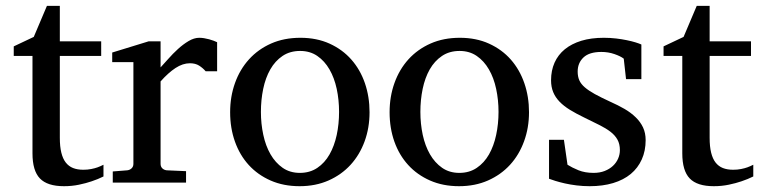

<svg xmlns="http://www.w3.org/2000/svg" viewBox="-20 -623 2597 655"><path d="M333 -21Q314.5 -11.7 292.5 -4.4Q273.9 2 249.5 7.1Q225.1 12.2 198.2 12.2Q141.6 12.2 116.2 -14.2Q90.8 -40.5 90.8 -100.1V-432.1H26.9V-464.8L95.2 -497.1L140.1 -603H184.1V-481.9H325.2V-432.1H184.1V-152.8Q184.1 -123 189.2 -102.3Q194.3 -81.5 204.3 -68.6Q214.4 -55.7 229.2 -49.8Q244.1 -43.9 264.2 -43.9Q278.8 -43.9 291.3 -46.4Q303.7 -48.8 313 -52.2Q323.7 -56.2 333 -61Z M681.6 -379.9Q671.9 -391.1 659.2 -399.2Q646.5 -407.2 627.9 -407.2Q603.5 -407.2 578.6 -390.9Q553.7 -374.5 527.8 -345.2V-64Q527.8 -54.7 533.7 -48.8Q539.6 -43 548.8 -42L614.7 -39.1V0H364.7V-38.1L414.1 -42Q422.9 -43 429 -48.8Q435.1 -54.7 435.1 -64V-411.1H362.8V-443.8L486.8 -481.9H527.8V-393.1Q538.6 -404.8 554 -422.1Q569.3 -439.5 586.9 -455.6Q604.5 -471.7 623.3 -482.9Q642.1 -494.1 659.7 -494.1Q667.5 -494.1 676.3 -492.7Q685.1 -491.2 693.4 -489Q701.7 -486.8 708.7 -484.1Q715.8 -481.4 720.7 -479V-379.9Z M1136.7 -241.2Q1136.7 -282.2 1128.7 -319.8Q1120.6 -357.4 1104 -386.2Q1087.4 -415 1062.5 -432.1Q1037.6 -449.2 1003.9 -449.2Q969.2 -449.2 943.8 -432.1Q918.5 -415 902.1 -386.2Q885.7 -357.4 877.9 -319.8Q870.1 -282.2 870.1 -241.2Q870.1 -200.7 878.2 -163.1Q886.2 -125.5 902.8 -96.7Q919.4 -67.9 944.3 -50.5Q969.2 -33.2 1002.9 -33.2Q1037.1 -33.2 1062.5 -50.3Q1087.9 -67.4 1104.2 -96.2Q1120.6 -125 1128.7 -162.6Q1136.7 -200.2 1136.7 -241.2ZM1240.7 -240.2Q1240.7 -187 1223.9 -140.9Q1207 -94.7 1176 -60.8Q1145 -26.9 1100.8 -7.3Q1056.6 12.2 1002 12.2Q947.3 12.2 903.3 -7.1Q859.4 -26.4 828.6 -60.1Q797.9 -93.8 781.5 -139.9Q765.1 -186 765.1 -240.2Q765.1 -293.5 781.7 -339.8Q798.3 -386.2 829.6 -420.7Q860.8 -455.1 905 -474.6Q949.2 -494.1 1004.9 -494.1Q1060.5 -494.1 1104.5 -474.1Q1148.4 -454.1 1178.7 -419.7Q1209 -385.3 1224.9 -339.1Q1240.7 -293 1240.7 -240.2Z M1680.7 -241.2Q1680.7 -282.2 1672.6 -319.8Q1664.6 -357.4 1647.9 -386.2Q1631.3 -415 1606.4 -432.1Q1581.5 -449.2 1547.9 -449.2Q1513.2 -449.2 1487.8 -432.1Q1462.4 -415 1446 -386.2Q1429.7 -357.4 1421.9 -319.8Q1414.1 -282.2 1414.1 -241.2Q1414.1 -200.7 1422.1 -163.1Q1430.2 -125.5 1446.8 -96.7Q1463.4 -67.9 1488.3 -50.5Q1513.2 -33.2 1546.9 -33.2Q1581.1 -33.2 1606.4 -50.3Q1631.8 -67.4 1648.2 -96.2Q1664.6 -125 1672.6 -162.6Q1680.7 -200.2 1680.7 -241.2ZM1784.7 -240.2Q1784.7 -187 1767.8 -140.9Q1751 -94.7 1720 -60.8Q1689 -26.9 1644.8 -7.3Q1600.6 12.2 1545.9 12.2Q1491.2 12.2 1447.3 -7.1Q1403.3 -26.4 1372.6 -60.1Q1341.8 -93.8 1325.4 -139.9Q1309.1 -186 1309.1 -240.2Q1309.1 -293.5 1325.7 -339.8Q1342.3 -386.2 1373.5 -420.7Q1404.8 -455.1 1449 -474.6Q1493.2 -494.1 1548.8 -494.1Q1604.5 -494.1 1648.4 -474.1Q1692.4 -454.1 1722.7 -419.7Q1752.9 -385.3 1768.8 -339.1Q1784.7 -293 1784.7 -240.2Z M2182.6 -145Q2182.6 -108.4 2169.4 -79.1Q2156.2 -49.8 2131.8 -29.5Q2107.4 -9.3 2071.8 1.5Q2036.1 12.2 1991.7 12.2Q1968.8 12.2 1947 9.5Q1925.3 6.8 1907 2.7Q1888.7 -1.5 1874.5 -5.9Q1860.4 -10.3 1853 -13.2V-146H1903.8L1916 -61Q1931.2 -51.3 1953.4 -42.2Q1975.6 -33.2 2004.9 -33.2Q2026.4 -33.2 2043 -39.8Q2059.6 -46.4 2071 -57.1Q2082.5 -67.9 2088.6 -81.8Q2094.7 -95.7 2094.7 -110.8Q2094.7 -131.8 2086.4 -146.7Q2078.1 -161.6 2062.5 -173.6Q2046.9 -185.5 2024.2 -196.8Q2001.5 -208 1972.7 -222.2Q1945.3 -235.4 1924.3 -248.3Q1903.3 -261.2 1888.9 -276.1Q1874.5 -291 1867.2 -308.8Q1859.9 -326.7 1859.9 -349.1Q1859.9 -382.3 1871.8 -409.2Q1883.8 -436 1906.7 -454.8Q1929.7 -473.6 1963.1 -483.9Q1996.6 -494.1 2040 -494.1Q2062 -494.1 2082 -491.7Q2102.1 -489.3 2118.7 -485.8Q2135.3 -482.4 2147.9 -478.5Q2160.6 -474.6 2168 -471.2V-353H2115.7L2107.9 -422.9Q2097.2 -431.2 2076.2 -438.5Q2055.2 -445.8 2031.7 -445.8Q1990.2 -445.8 1970.5 -427Q1950.7 -408.2 1950.7 -378.9Q1950.7 -361.8 1956.3 -349.1Q1961.9 -336.4 1974.9 -325.2Q1987.8 -314 2009 -302.2Q2030.3 -290.5 2062 -275.9Q2088.4 -264.2 2110.4 -251.5Q2132.3 -238.8 2148.4 -223.1Q2164.6 -207.5 2173.6 -188.5Q2182.6 -169.4 2182.6 -145Z M2549.8 -21Q2531.2 -11.7 2509.3 -4.4Q2490.7 2 2466.3 7.1Q2441.9 12.2 2415 12.2Q2358.4 12.2 2333 -14.2Q2307.6 -40.5 2307.6 -100.1V-432.1H2243.7V-464.8L2312 -497.1L2356.9 -603H2400.9V-481.9H2542V-432.1H2400.9V-152.8Q2400.9 -123 2406 -102.3Q2411.1 -81.5 2421.1 -68.6Q2431.2 -55.7 2446 -49.8Q2460.9 -43.9 2481 -43.9Q2495.6 -43.9 2508.1 -46.4Q2520.5 -48.8 2529.8 -52.2Q2540.5 -56.2 2549.8 -61Z"/></svg>

Font: BabelStone Ogham Pictish
Style: Regular
Weight: 400
Designer: Andrew West
Foundry: BabelStone
Version: Version 1.02 March 14, 2022